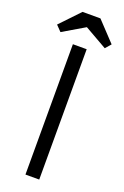

<svg xmlns="http://www.w3.org/2000/svg" viewBox="-173 -920 624 969"><g transform="rotate(20 139.5 -435.0)"><path d="M176 0H102V-700H176ZM188 -870 286 -766 260 -736 139 -805 22 -736 -7 -766 92 -870Z"/></g></svg>

Font: Tilda Sans
Style: Regular
Weight: 400
Designer: ParaType Ltd
Foundry: ParaType Ltd
Version: Version 1.009